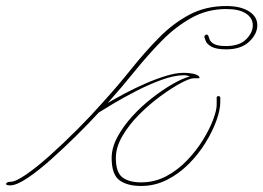

<svg xmlns="http://www.w3.org/2000/svg" viewBox="-124 -608 875 638"><path d="M485 -366Q508 -366 523.5 -361.5Q539 -357 539 -349Q539 -348 533 -348Q527 -348 520 -348Q507 -348 477 -332Q447 -316 410 -289Q373 -262 339 -228Q305 -194 283 -156.5Q261 -119 261 -83Q261 -35 283 -18.5Q305 -2 345 -2Q390 -2 428.5 -22.5Q467 -43 498 -75.5Q529 -108 551 -144Q573 -180 584.5 -211Q596 -242 596 -260V-284Q596 -288 601 -288.5Q606 -289 608 -285V-269Q608 -243 595 -207Q582 -171 558.5 -133Q535 -95 502.5 -62.5Q470 -30 430 -10Q390 10 345 10Q299 10 273 -9Q247 -28 247 -83Q247 -117 266 -152.5Q285 -188 315.5 -221.5Q346 -255 381.5 -282.5Q417 -310 450 -329Q483 -348 507 -354Q503 -355 498.5 -356.5Q494 -358 488 -358Q455 -358 412.5 -342.5Q370 -327 327.5 -305Q285 -283 251.5 -263Q218 -243 204 -234Q173 -200 131 -158.5Q89 -117 46.5 -79Q4 -41 -32.5 -16.5Q-69 8 -90 8Q-106 8 -103.5 2Q-101 -4 -89 -4Q-72 -4 -36.5 -28.5Q-1 -53 43 -92.5Q87 -132 132.5 -177.5Q178 -223 215 -265Q267 -322 312.5 -379Q358 -436 405 -483.5Q452 -531 506 -559.5Q560 -588 628 -588Q675 -588 703 -570.5Q731 -553 731 -524Q731 -495 704 -469.5Q677 -444 628 -444Q595 -444 579.5 -452.5Q564 -461 560 -471Q556 -481 555 -485Q555 -487 556.5 -489.5Q558 -492 561 -493Q567 -494 569 -487Q570 -485 572.5 -477Q575 -469 587 -462Q599 -455 627 -455Q671 -455 693.5 -477Q716 -499 716 -524Q716 -548 693.5 -563Q671 -578 628 -578Q565 -578 512 -548.5Q459 -519 413 -472Q367 -425 323 -370.5Q279 -316 234 -266Q258 -280 291 -297.5Q324 -315 359.5 -330.5Q395 -346 428 -356Q461 -366 485 -366Z"/></svg>

Font: Kapakana Light
Style: Regular
Weight: 300
Designer: Kyosuke Nagai
Version: Version 1.000